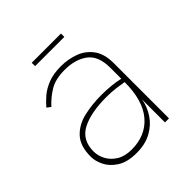

<svg xmlns="http://www.w3.org/2000/svg" viewBox="-163 -688 808 808"><g transform="rotate(-45 241.0 -283.5)"><path d="M193 7Q139 7 106.5 -13.5Q74 -34 59.5 -63Q45 -92 45 -119Q45 -182 75.5 -215Q106 -248 155 -259.5Q204 -271 262 -271Q287 -271 314.5 -268.5Q342 -266 368 -260V-325Q368 -396 328.5 -425.5Q289 -455 225 -455Q172 -455 138 -435Q104 -415 76 -384L59 -397Q74 -415 95.5 -433.5Q117 -452 148.5 -464.5Q180 -477 225 -477Q268 -477 306 -463Q344 -449 368 -416.5Q392 -384 392 -329V0H368V-136Q362 -100 340.5 -67Q319 -34 282 -13.5Q245 7 193 7ZM188 -18Q272 -18 320 -74.5Q368 -131 368 -240Q352 -243 325.5 -246.5Q299 -250 269 -250Q176 -250 122.5 -222Q69 -194 69 -126Q69 -100 82 -75.5Q95 -51 121.5 -34.5Q148 -18 188 -18ZM149 -554V-574H323V-554Z"/></g></svg>

Font: Lil Grotesk Thin
Style: Regular
Weight: 100
Designer: Bastien Sozeau
Foundry: NBR — Bastien Sozeau
Version: Version 3.003; ttfautohint (v1.8.4.7-5d5b);gftools[0.9.33]